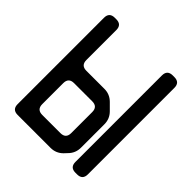

<svg xmlns="http://www.w3.org/2000/svg" viewBox="-192 -852 1003 1003"><g transform="rotate(45 309.5 -350.5)"><path d="M90 9H333Q373 9 401 -19L417 -36Q445 -64 445 -104V-277Q445 -317 417 -345L382 -380Q354 -408 314 -408H181Q141 -408 141 -448V-669Q141 -709 101 -709H90Q50 -709 50 -669V-31Q50 9 90 9ZM141 -122V-277Q141 -317 181 -317H315Q355 -317 355 -277V-122Q355 -82 315 -82H181Q141 -82 141 -122ZM517 9H529Q569 9 569 -31V-670Q569 -710 529 -710H517Q477 -710 477 -670V-31Q477 9 517 9Z"/></g></svg>

Font: WDXL Lubrifont SC
Style: Regular
Weight: 400
Designer: [WDXL Lubrifont] Copyright 2020-2022 (c) NightFurySL2001, Skr-ZERO; [ZCOOL QingKe HuangYou] Copyright 2018-2022 (c) The 
Version: Version 2.001;hotconv 1.1.1;makeotfexe 2.6.0